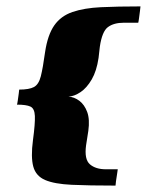

<svg xmlns="http://www.w3.org/2000/svg" viewBox="-20 -542 459 600"><path d="M249 -88Q243 -44 261 -28.5Q279 -13 311 -13Q318 -13 328.5 -13Q339 -13 348 -13Q348 -11 346 1Q344 13 342.5 24Q341 35 341 38Q258 38 204 35.5Q150 33 121 20.5Q92 8 84 -21.5Q76 -51 83 -104Q90 -156 89 -179.5Q88 -203 75 -209Q62 -215 33 -215Q34 -217 35.5 -227.5Q37 -238 38.5 -249Q40 -260 40 -262Q71 -262 86 -270Q101 -278 107.5 -303.5Q114 -329 121 -380Q129 -433 149.5 -462.5Q170 -492 206.5 -504.5Q243 -517 295.5 -519.5Q348 -522 419 -522Q419 -520 417.5 -508.5Q416 -497 414.5 -485.5Q413 -474 412 -471H367Q336 -471 317.5 -457.5Q299 -444 292 -396L288 -361Q282 -320 266.5 -293.5Q251 -267 231.5 -254Q212 -241 194 -240Q212 -239 228 -227Q244 -215 252.5 -192Q261 -169 256 -133Z"/></svg>

Font: Genos Thin
Style: Bold Italic
Weight: 700
Italic angle: -8°
Version: Version 1.010